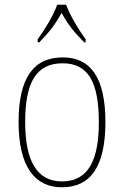

<svg xmlns="http://www.w3.org/2000/svg" viewBox="-20 -786 527 816"><path d="M140 -619V-606H147C192 -652 214 -682 242 -731C269 -682 292 -652 338 -606H344V-619C316 -657 277 -721 261 -766H223C208 -721 168 -657 140 -619ZM243 10C364 10 428 -77 428 -267C428 -455 366 -542 247 -542C121 -542 59 -453 59 -267C59 -78 128 10 243 10ZM243 -15C135 -15 87 -106 87 -267C87 -433 132 -517 246 -517C355 -517 400 -437 400 -267C400 -111 359 -15 243 -15Z"/></svg>

Font: Noto Serif SemiCondensed Thin
Style: Regular
Weight: 100
Width: 4
Designer: Monotype Design Team
Foundry: Monotype Imaging Inc.
Version: Version 2.015